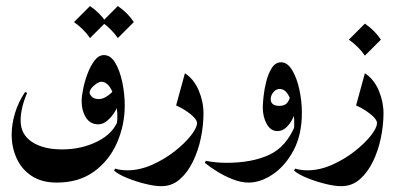

<svg xmlns="http://www.w3.org/2000/svg" viewBox="-20 -457 1348 650"><path d="M379.9 -50.8 402.3 -99.6Q402.3 -33.7 376.2 26.1Q350.1 85.9 298.8 123.5Q247.6 161.1 171.9 161.1Q121.6 161.1 87.6 138.9Q53.7 116.7 36.6 79.6Q19.5 42.5 19.5 -1.5Q19.5 -36.6 30.8 -74Q42 -111.3 64.9 -145.5L71.8 -142.6Q49.8 -90.8 49.8 -48.8Q49.8 -2 88.1 23.4Q126.5 48.8 189.9 48.8Q255.9 48.8 309.6 22Q363.3 -4.9 379.9 -50.8ZM372.6 -21.5Q380.4 -53.7 375.5 -90.8Q370.6 -127.9 356.7 -154.1Q342.8 -180.2 322.8 -180.2Q313 -180.2 298.1 -167.2Q283.2 -154.3 283.2 -142.6Q283.2 -138.2 290.5 -129.9Q297.9 -121.6 315.4 -121.6Q329.6 -121.6 346.4 -134Q363.3 -146.5 368.2 -157.2L381.8 -108.4Q378.9 -94.7 368.4 -77.9Q357.9 -61 343.3 -48.6Q328.6 -36.1 313 -36.1Q285.2 -36.1 270.8 -59.3Q256.3 -82.5 256.3 -116.7Q256.3 -129.4 261.2 -154.5Q266.1 -179.7 275.9 -206.3Q285.6 -232.9 299.8 -251.7Q314 -270.5 332 -270.5Q354.5 -270.5 370.1 -244.4Q385.7 -218.3 394 -178.7Q402.3 -139.2 402.3 -99.6Q398.4 -73.7 390.6 -54.9Q382.8 -36.1 372.6 -21.5ZM284.7 -436.5Q317.9 -414.1 338.9 -382.3L284.7 -328.1Q264.2 -358.4 230.5 -382.3ZM378.9 -436.5Q412.1 -414.1 433.1 -382.3L378.9 -328.1Q358.4 -358.4 324.7 -382.3Z M366.2 120.6 369.6 113.8Q389.2 119.6 411.1 119.6Q452.1 119.6 493.9 101.3Q535.6 83 570.3 55.9Q605 28.8 626 2.2Q647 -24.4 647 -40.5Q647 -49.3 635.7 -60.8Q624.5 -72.3 608.2 -82.8Q591.8 -93.3 576.2 -100.1L606 -209Q636.2 -189.5 652.6 -151.1Q668.9 -112.8 668.9 -73.7Q668.9 -33.7 660.2 9.3Q651.4 52.2 633.3 89.6Q615.2 127 588.6 150.1Q562 173.3 525.9 173.3Q503.9 173.3 472.2 165.5Q440.4 157.7 410.9 145.8Q381.3 133.8 366.2 120.6Z M1002 -75.2Q1002 -1 973.9 51.8Q945.8 104.5 904.1 132.8Q862.3 161.1 821.3 161.1Q796.4 161.1 768.3 150.1Q740.2 139.2 715.1 123.5Q689.9 107.9 673.3 94.2L676.8 87.4Q710.4 94.2 746.6 94.2Q833 94.2 891.4 67.1Q949.7 40 979.5 -33.2ZM972.2 2.9Q976.1 -14.6 976.1 -40.5Q976.1 -66.4 970.9 -93Q965.8 -119.6 954.8 -137.7Q943.8 -155.8 926.3 -155.8Q914.6 -155.8 905.5 -144.8Q896.5 -133.8 896.5 -121.6Q896.5 -98.6 925.8 -98.6Q943.8 -98.6 951.9 -108.4Q960 -118.2 962.9 -132.8L981.4 -84Q978.5 -70.3 970 -53.7Q961.4 -37.1 948.5 -25.1Q935.5 -13.2 919.4 -13.2Q896.5 -13.2 883.1 -37.1Q869.6 -61 869.6 -93.8Q869.6 -106.4 872.3 -131.3Q875 -156.2 881.8 -182.6Q888.7 -209 900.6 -227.5Q912.6 -246.1 931.6 -246.1Q953.1 -246.1 969 -219.7Q984.9 -193.4 993.4 -154.1Q1002 -114.7 1002 -75.2Q997.6 -49.3 989.7 -30.3Q981.9 -11.2 972.2 2.9Z M975.6 120.6 979 113.8Q998.5 119.6 1020.5 119.6Q1061.5 119.6 1103.3 101.3Q1145 83 1179.7 55.9Q1214.4 28.8 1235.4 2.2Q1256.3 -24.4 1256.3 -40.5Q1256.3 -49.3 1245.1 -60.8Q1233.9 -72.3 1217.5 -82.8Q1201.2 -93.3 1185.5 -100.1L1215.3 -209Q1245.6 -189.5 1262 -151.1Q1278.3 -112.8 1278.3 -73.7Q1278.3 -33.7 1269.5 9.3Q1260.7 52.2 1242.7 89.6Q1224.6 127 1198 150.1Q1171.4 173.3 1135.3 173.3Q1113.3 173.3 1081.5 165.5Q1049.8 157.7 1020.3 145.8Q990.7 133.8 975.6 120.6ZM1215.3 -377Q1248.5 -354.5 1269.5 -322.8L1215.3 -268.6Q1194.8 -298.8 1161.1 -322.8Z"/></svg>

Font: Lateef SemiBold
Style: Regular
Weight: 600
Designer: SIL International
Foundry: SIL International
Version: Version 4.200